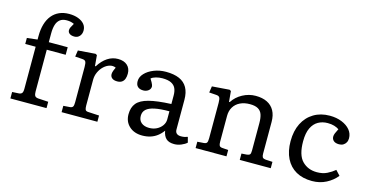

<svg xmlns="http://www.w3.org/2000/svg" viewBox="-79 -1159 2989 1550"><g transform="rotate(15 1415.0 -384.0)"><path d="M58 0V-54L113 -57Q130 -58 138.5 -67.5Q147 -77 147 -104V-456H60V-506L147 -516V-545Q147 -601 160 -645Q173 -689 198 -719.5Q223 -750 259 -766Q295 -782 341 -782Q384 -782 417 -769.5Q450 -757 468.5 -735Q487 -713 487 -682Q487 -654 470.5 -635Q454 -616 427 -616Q402 -616 387 -626.5Q372 -637 372 -655Q372 -666 377.5 -678.5Q383 -691 397 -714Q384 -720 369.5 -723.5Q355 -727 335 -727Q300 -727 279 -710.5Q258 -694 249 -664Q240 -634 240 -593V-519H398V-456H240V-107Q240 -84 246.5 -72Q253 -60 275 -58L360 -53V0Z M486 0V-53L541 -57Q559 -59 565 -69Q571 -79 571 -105V-401Q571 -434 564 -445.5Q557 -457 534 -458L476 -462L484 -515L629 -526L642 -519L650 -429H656Q688 -480 728.5 -506.5Q769 -533 816 -533Q866 -533 894 -507.5Q922 -482 922 -438Q922 -413 915 -394.5Q908 -376 893 -366Q878 -356 855 -356Q826 -356 811 -368.5Q796 -381 796 -402Q796 -409 798 -417Q800 -425 804 -435.5Q808 -446 815 -460Q791 -471 764.5 -463.5Q738 -456 715 -434.5Q692 -413 678 -382.5Q664 -352 664 -318V-103Q664 -80 669 -69Q674 -58 693 -57L785 -52V0Z M1162 14Q1095 14 1053.5 -24Q1012 -62 1012 -124Q1012 -181 1041 -216.5Q1070 -252 1138.5 -270Q1207 -288 1325 -293V-364Q1325 -399 1314 -423.5Q1303 -448 1276 -461.5Q1249 -475 1202 -475Q1174 -475 1147.5 -467.5Q1121 -460 1109 -448Q1119 -433 1125 -421.5Q1131 -410 1134 -402Q1137 -394 1137 -389Q1137 -367 1119 -353.5Q1101 -340 1077 -340Q1047 -340 1030.5 -355Q1014 -370 1014 -401Q1014 -436 1042 -466Q1070 -496 1116.5 -514.5Q1163 -533 1217 -533Q1284 -533 1328.5 -513.5Q1373 -494 1395.5 -454Q1418 -414 1418 -353V-105Q1418 -83 1430.5 -72Q1443 -61 1467 -61Q1482 -61 1495 -63.5Q1508 -66 1522 -71L1534 -26Q1517 -10 1488 2Q1459 14 1430 14Q1385 14 1362 -7.5Q1339 -29 1332 -72Q1311 -43 1285.5 -24Q1260 -5 1229 4.5Q1198 14 1162 14ZM1201 -60Q1235 -60 1263 -74Q1291 -88 1308 -112Q1325 -136 1325 -164V-232Q1250 -232 1203 -222Q1156 -212 1133.5 -191.5Q1111 -171 1111 -137Q1111 -100 1135.5 -80Q1160 -60 1201 -60Z M1606 0V-53L1663 -57Q1677 -58 1684 -67Q1691 -76 1691 -105V-401Q1691 -433 1684 -445Q1677 -457 1654 -458L1596 -462L1604 -515L1749 -526L1762 -519L1770 -430H1776Q1806 -477 1858 -505Q1910 -533 1967 -533Q2023 -533 2062.5 -513.5Q2102 -494 2123 -456Q2144 -418 2144 -362V-97Q2144 -77 2150 -67.5Q2156 -58 2178 -56L2234 -53V0H1975V-53L2019 -56Q2037 -58 2044 -65.5Q2051 -73 2051 -98V-328Q2051 -371 2041.5 -399Q2032 -427 2007.5 -441.5Q1983 -456 1939 -456Q1892 -456 1857 -439Q1822 -422 1803 -390.5Q1784 -359 1784 -317V-102Q1784 -78 1789.5 -68.5Q1795 -59 1811 -57L1864 -53V0Z M2581 14Q2503 14 2447.5 -17.5Q2392 -49 2362 -109Q2332 -169 2332 -253Q2332 -339 2363.5 -401.5Q2395 -464 2452.5 -498.5Q2510 -533 2586 -533Q2642 -533 2686.5 -515Q2731 -497 2756.5 -466.5Q2782 -436 2782 -396Q2782 -376 2773.5 -361Q2765 -346 2750.5 -337.5Q2736 -329 2716 -329Q2686 -329 2670.5 -342.5Q2655 -356 2655 -378Q2655 -390 2661 -405Q2667 -420 2680 -445Q2663 -457 2639.5 -464Q2616 -471 2585 -471Q2541 -471 2506 -451.5Q2471 -432 2450.5 -389.5Q2430 -347 2430 -278Q2430 -163 2478 -114Q2526 -65 2601 -65Q2650 -65 2686 -83Q2722 -101 2749 -124L2786 -84Q2752 -41 2699 -13.5Q2646 14 2581 14Z"/></g></svg>

Font: Literata Variable Black
Style: Regular
Weight: 900
Designer: Latin by Veronika Burian and Jose Scaglione. Greek by Irene Vlachou. Cyrillic by Vera Evstafieva.
Foundry: TypeTogether
Version: Version 3.021